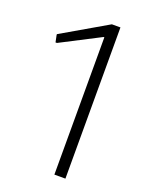

<svg xmlns="http://www.w3.org/2000/svg" viewBox="-140 -812 680 883"><g transform="rotate(20 200.0 -370.0)"><path d="M239 -672H235L43 -573H36L29 -607V-611L251 -740H293V0H239Z"/></g></svg>

Font: Encode Sans Wide
Style: ExtraLight
Weight: 200
Designer: Pablo Impallari, Andres Torresi
Foundry: Pablo Impallari, Andres Torresi
Version: Version 1.000; ttfautohint (v1.00) -l 8 -r 50 -G 200 -x 14 -